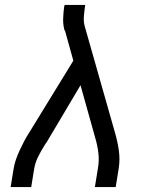

<svg xmlns="http://www.w3.org/2000/svg" viewBox="-20 -755 640 775"><path d="M23 0 35 -74Q38 -93 44.5 -111.5Q51 -130 59.5 -148.5Q68 -167 77.5 -185Q87 -203 98 -220L276 -510L243 -629Q242 -630 241.5 -631Q241 -632 240.5 -633.5Q240 -635 240 -635Q240 -635 239 -638Q234 -659 235 -682Q236 -705 239 -728L241 -735H324L323 -728Q320 -708 318.5 -687.5Q317 -667 322 -649L444 -220Q454 -186 459.5 -149Q465 -112 459 -74L447 0H363L375 -74Q381 -106 377 -138Q373 -170 364 -200L305 -411L169 -182Q167 -179 164 -175Q161 -171 159 -167Q159 -167 159 -167Q159 -167 159 -167Q145 -145 133.5 -121.5Q122 -98 118 -74L106 0Z"/></svg>

Font: Iosevka Curly Extended
Style: Italic
Weight: 400
Width: 7
Italic angle: -9°
Monospace: yes
Designer: Belleve Invis
Foundry: Belleve Invis
Version: Version 11.1.0; ttfautohint (v1.8.3)